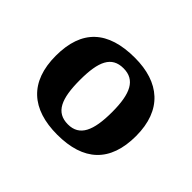

<svg xmlns="http://www.w3.org/2000/svg" viewBox="-86 -847 595 595"><g transform="rotate(45 211.0 -549.5)"><path d="M211 -380C326 -380 387 -436 387 -550C387 -664 320 -719 213 -719C95 -719 35 -664 35 -550C35 -436 99 -380 211 -380ZM212 -426C159 -426 141 -468 141 -550C141 -631 159 -671 211 -671C262 -671 282 -631 282 -550C282 -468 263 -426 212 -426Z"/></g></svg>

Font: Noto Serif Georgian SemiBold
Style: Regular
Weight: 600
Designer: Monotype Design Team, Akaki Razmadze
Foundry: Google LLC
Version: Version 2.003